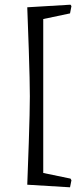

<svg xmlns="http://www.w3.org/2000/svg" viewBox="-20 -660 349 817"><path d="M107 -250Q107 -313 102.5 -448.5Q98 -584 96 -629L280 -640L284 -634L278 -603L164 -579V76L280 100L284 107L278 137L96 126Q98 81 102.5 -53.5Q107 -188 107 -250Z"/></svg>

Font: Sahitya
Style: Regular
Weight: 400
Designer: Juan Pablo del Peral
Foundry: Juan Pablo del Peral (http://www.huertatipografica.com)
Version: Version 1.001;PS 001.000;hotconv 1.0.70;makeotf.lib2.5.58329